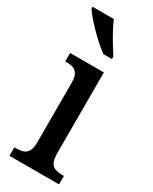

<svg xmlns="http://www.w3.org/2000/svg" viewBox="-200 -814 686 862"><g transform="rotate(30 143.5 -383.0)"><path d="M17 0V-44H28Q48 -44 62.5 -49Q77 -54 86 -69Q95 -84 95 -113V-423Q95 -452 86.5 -467Q78 -482 64 -487Q50 -492 31 -492H22V-536H197V-117Q197 -86 205 -70.5Q213 -55 228.5 -49.5Q244 -44 263 -44H274V0ZM154 -606Q135 -620 113 -639.5Q91 -659 69.5 -681Q48 -703 31 -723Q14 -743 6 -756V-766H116Q125 -744 139.5 -717Q154 -690 170 -664Q186 -638 198 -619V-606Z"/></g></svg>

Font: Noto Serif Khmer Condensed Medium
Style: Regular
Weight: 500
Width: 3
Designer: Danh Hong and the Monotype Design Team
Foundry: Monotype Imaging Inc.
Version: Version 2.004